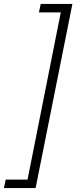

<svg xmlns="http://www.w3.org/2000/svg" viewBox="-87 -762 413 976"><path d="M94 194H-67L-58 151H53L222 -699H111L120 -742H281Z"/></svg>

Font: Montserrat Light
Style: Italic
Weight: 300
Italic angle: -11.3°
Designer: Julieta Ulanovsky
Foundry: Julieta Ulanovsky
Version: Version 9.000; ttfautohint (v1.8.4.7-5d5b)